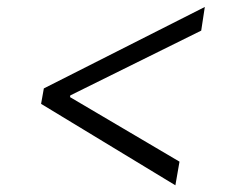

<svg xmlns="http://www.w3.org/2000/svg" viewBox="-20 -567 680 565"><path d="M100.9 -261.4 109 -306.8 582.7 -546.5 572.1 -476.9 186.8 -286.2 186.1 -281.2 508.2 -91.3 496.1 -21.7Z"/></svg>

Font: Inter UI Light
Style: Italic
Weight: 300
Italic angle: 9.39999°
Designer: Rasmus Andersson
Foundry: rsms
Version: 3.2;8d6f07862